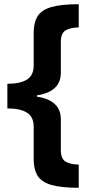

<svg xmlns="http://www.w3.org/2000/svg" viewBox="-20 -734 434 912"><path d="M354 158Q269 158 222.5 144Q176 130 158 100Q140 70 140 22V-132Q140 -179 108 -199Q76 -219 15 -219V-336Q76 -336 108 -356Q140 -376 140 -423V-578Q140 -626 158 -656Q176 -686 222.5 -700Q269 -714 354 -714V-604Q315 -603 292 -590Q269 -577 269 -535V-389Q269 -298 155 -281V-275Q269 -258 269 -167V-21Q269 21 292 34Q315 47 354 48Z"/></svg>

Font: Noto Sans Bassa Vah
Style: Regular
Weight: 400
Designer: Monotype Design Team
Foundry: Monotype Imaging Inc.
Version: Version 2.002